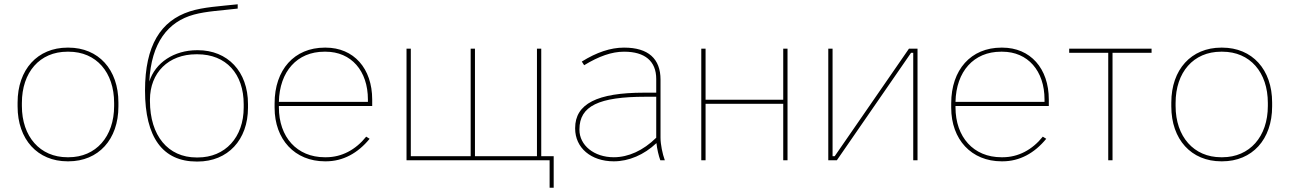

<svg xmlns="http://www.w3.org/2000/svg" viewBox="-20 -747 6012 895"><path d="M295 5H299C439 5 532 -97 532 -251V-269C532 -423 439 -525 299 -525H295C155 -525 62 -423 62 -269V-251C62 -97 155 5 295 5ZM294 -14C167 -14 82 -110 82 -253V-267C82 -410 165 -506 294 -506H300C429 -506 512 -410 512 -267V-253C512 -110 427 -14 300 -14Z M897 6H901C1042 6 1136 -95 1136 -245V-262C1136 -414 1041 -513 902 -513H899C791 -513 704 -455 676 -367C685 -548 763 -646 884 -679C943 -695 1013 -698 1088 -707V-727C1005 -718 927 -714 865 -694C729 -650 656 -535 656 -325C656 -106 739 6 897 6ZM896 -13C763 -13 679 -115 679 -276V-282C679 -408 765 -494 895 -494H900C1034 -494 1116 -403 1116 -261V-246C1116 -107 1030 -13 902 -13Z M1495 5H1499C1579 5 1648 -33 1703 -100L1687 -110C1638 -49 1573 -14 1500 -14H1494C1364 -14 1280 -108 1280 -247V-253H1715V-283C1715 -428 1629 -525 1498 -525H1494C1352 -525 1260 -422 1260 -265V-245C1260 -97 1354 5 1495 5ZM1280 -272C1283 -414 1365 -506 1492 -506H1498C1617 -506 1695 -417 1695 -283V-272Z M2542 128H2561V-19H2503V-520H2483V-19H2194V-520H2174V-19H1895V-520H1875V0H2542Z M2841 5C2911 5 2982 -25 3040 -80C3043 -52 3050 -22 3058 0H3079C3068 -30 3059 -74 3059 -105V-376C3059 -473 3002 -525 2890 -525H2888C2826 -525 2761 -503 2692 -460L2703 -443C2772 -485 2832 -506 2888 -506H2890C2986 -506 3039 -462 3039 -379V-315H2982C2764 -315 2661 -263 2661 -150V-148C2661 -58 2735 5 2841 5ZM2841 -14C2749 -14 2681 -70 2681 -142V-144C2681 -253 2772 -296 2989 -296H3039V-105C2978 -45 2909 -14 2841 -14Z M3249 0H3269V-263H3631V0H3651V-520H3631V-282H3269V-520H3249Z M3841 0H3881L4227 -501H4237V0H4257V-520H4217L3871 -19H3861V-520H3841Z M4649 5H4653C4733 5 4802 -33 4857 -100L4841 -110C4792 -49 4727 -14 4654 -14H4648C4518 -14 4434 -108 4434 -247V-253H4869V-283C4869 -428 4783 -525 4652 -525H4648C4506 -525 4414 -422 4414 -265V-245C4414 -97 4508 5 4649 5ZM4434 -272C4437 -414 4519 -506 4646 -506H4652C4771 -506 4849 -417 4849 -283V-272Z M5146 0H5166V-501H5348V-520H4964V-501H5146Z M5673 5H5677C5817 5 5910 -97 5910 -251V-269C5910 -423 5817 -525 5677 -525H5673C5533 -525 5440 -423 5440 -269V-251C5440 -97 5533 5 5673 5ZM5672 -14C5545 -14 5460 -110 5460 -253V-267C5460 -410 5543 -506 5672 -506H5678C5807 -506 5890 -410 5890 -267V-253C5890 -110 5805 -14 5678 -14Z"/></svg>

Font: Fixel Text Thin
Style: Regular
Weight: 100
Width: 4
Designer: AlfaBravo + MacPaw
Foundry: Kyrylo Tkachov, Marchela Mozhyna, Serhii Makarenko, Maria Weinstein, Zakhar Kryvoshyya
Version: Version 1.211